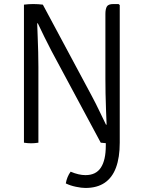

<svg xmlns="http://www.w3.org/2000/svg" viewBox="-20 -706 712 950"><path d="M329.5 143.5Q369.5 160.5 403 160.5Q455 160.5 479.2 123.2Q503.5 86 503.5 14.5V-15.5H572.5V0Q572.5 73 554 123Q535.5 173 497.8 198.5Q460 224 402.5 224Q383.5 224 355.8 218.2Q328 212.5 305.5 201.5Q311.5 168 329.5 143.5ZM98.5 -683Q108 -684.5 121.2 -685.2Q134.5 -686 144.5 -686Q156 -686 169 -685.2Q182 -684.5 192 -683L171 -591L164 -590.5Q165 -560 166.5 -523.2Q168 -486.5 169 -448.2Q170 -410 170 -375V0Q161 1.5 152 2.2Q143 3 134 3Q125 3 116 2.2Q107 1.5 98.5 0ZM235 -453.5Q216 -489.5 199.5 -523.5Q183 -557.5 167 -591L129 -636L192 -683L435 -229.5Q454.5 -193 471.5 -157.2Q488.5 -121.5 504.5 -89L533 -60L478.5 0ZM572.5 -681V0Q566.5 1 558.2 1.8Q550 2.5 541.5 2.8Q533 3 526 3Q515 3 501.5 2.2Q488 1.5 478.5 0L500.5 -89H507.5Q506 -125.5 504.5 -165Q503 -204.5 502.2 -243.5Q501.5 -282.5 501.5 -317V-636.5Q501.5 -661.5 508.8 -673.8Q516 -686 541 -686H566.5Z"/></svg>

Font: Signika
Style: Regular
Weight: 300
Designer: Anna Giedry
Foundry: Anna Giedry
Version: Version 2.000